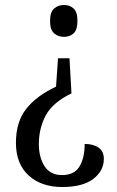

<svg xmlns="http://www.w3.org/2000/svg" viewBox="-20 -560 471 771"><path d="M267 -185Q192 -149 164 -97Q136 -45 136 19Q136 72 159 107.5Q182 143 229 143Q279 143 299.5 108Q320 73 320 18Q354 18 375.5 32.5Q397 47 397 78Q397 126 354.5 158.5Q312 191 230 191Q146 191 95 144.5Q44 98 44 13Q44 -70 85 -122.5Q126 -175 205 -212L213 -326H259ZM237 -540Q260 -540 275.5 -526Q291 -512 291 -476Q291 -440 275.5 -426Q260 -412 237 -412Q214 -412 197.5 -426Q181 -440 181 -476Q181 -512 197.5 -526Q214 -540 237 -540Z"/></svg>

Font: Noto Serif Armenian Condensed
Style: Regular
Weight: 400
Width: 3
Designer: Monotype Design Team
Foundry: Monotype Imaging Inc.
Version: Version 2.008; ttfautohint (v1.8.4.7-5d5b)